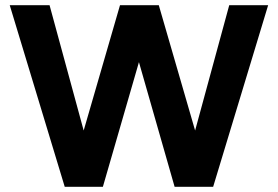

<svg xmlns="http://www.w3.org/2000/svg" viewBox="-20 -720 1070 740"><path d="M229.5 0 17.5 -700H171L302.5 -217L442.5 -700H592L732 -217L863.5 -700H1013.5L801.5 0H653L515.5 -480.5L376.5 0Z"/></svg>

Font: Geologica Cursive SemiBold
Style: Regular
Weight: 600
Designer: Sindre Bremnes, Frode Helland
Foundry: Monokrom Skriftforlag AS
Version: Version 1.010;gftools[0.9.28]